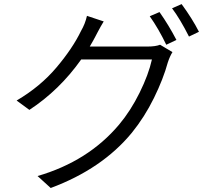

<svg xmlns="http://www.w3.org/2000/svg" viewBox="-20 -856 1040 941"><path d="M419.9 -627.9H703.1Q742.2 -627.9 764.6 -636.7L825.2 -600.6Q812.5 -580.1 802.7 -550.8Q780.3 -468.8 734.4 -375.5Q688.5 -282.2 626 -205.1Q480.5 -28.3 228.5 65.4L164.1 6.8Q412.1 -65.4 563.5 -245.1Q620.1 -312.5 664.1 -401.4Q708 -490.2 724.6 -564.5H377.9Q271.5 -414.1 124 -317.4L61.5 -363.3Q177.7 -431.6 256.8 -525.4Q335.9 -619.1 377 -704.1Q397.5 -739.3 406.2 -778.3L488.3 -751Q481.4 -740.2 473.6 -726.1Q465.8 -711.9 458 -697.3Q450.2 -682.6 447.3 -676.8Q439.5 -661.1 419.9 -627.9ZM713.9 -776.4 761.7 -796.9Q806.6 -733.4 844.7 -660.2L794.9 -636.7Q756.8 -715.8 713.9 -776.4ZM823.2 -815.4 870.1 -835.9Q922.9 -763.7 955.1 -700.2L906.2 -676.8Q862.3 -763.7 823.2 -815.4Z"/></svg>

Font: Gen Shin Gothic Monospace Normal
Style: Regular
Weight: 350
Designer: [Source Han Sans]
Ryoko NISHIZUKA  (kana & ideographs); Paul D. Hunt (Latin, Greek & Cyrillic); Wenlong ZHANG  (bopomofo
Version: Version 1.002.20150607